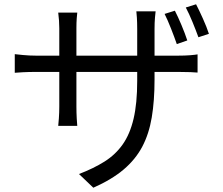

<svg xmlns="http://www.w3.org/2000/svg" viewBox="-20 -813 1040 897"><path d="M797 -763Q811 -736 828 -695.5Q845 -655 855 -624L806 -607Q795 -639 779 -679.5Q763 -720 749 -748ZM896 -793Q910 -766 928 -726Q946 -686 956 -655L907 -639Q895 -672 879 -711Q863 -750 848 -778ZM702 -442Q702 -342 689 -264.5Q676 -187 644.5 -127.5Q613 -68 557.5 -21Q502 26 416 64L349 0Q417 -26 468 -58Q519 -90 553 -138Q587 -186 604 -258Q621 -330 621 -435V-477H337V-315Q337 -287 338.5 -259.5Q340 -232 341 -225H252Q253 -232 255 -259.5Q257 -287 257 -315V-477H149Q116 -477 86.5 -475.5Q57 -474 49 -473V-560Q56 -559 87 -556Q118 -553 149 -553H257V-681Q257 -716 252 -754H341Q340 -747 338.5 -727.5Q337 -708 337 -682V-553H621V-678Q621 -708 619.5 -730.5Q618 -753 617 -760H707Q706 -753 704 -730.5Q702 -708 702 -678V-553H811Q845 -553 869 -555Q893 -557 903 -559V-474Q895 -475 870 -476Q845 -477 812 -477H702Z"/></svg>

Font: Chiron Sans HK TT
Style: Regular
Weight: 400
Designer: Ryoko NISHIZUKA 西塚涼子 (kana, bopomofo & ideographs); Paul D. Hunt (Latin, Greek & Cyrillic); Sandoll Communications 산돌커뮤니
Foundry: Adobe
Version: Version 2.022;hotconv 1.0.109;makeotfexe 2.5.65596